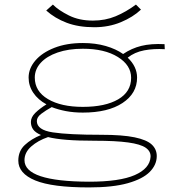

<svg xmlns="http://www.w3.org/2000/svg" viewBox="-20 -647 790 839"><path d="M342 -155Q302 -155 268 -161.5Q234 -168 206 -179Q179 -164 160 -149.5Q141 -135 141 -118Q141 -79 211 -68.5Q281 -58 422 -58Q515 -58 568 -47Q621 -36 643 -15.5Q665 5 665 35Q665 73 634.5 104Q604 135 538.5 153.5Q473 172 369 172Q208 172 134 141.5Q60 111 60 55Q60 13 88.5 -13.5Q117 -40 159 -57Q134 -68 124.5 -82Q115 -96 115 -114Q115 -135 134.5 -154Q154 -173 183 -191Q146 -211 125.5 -241.5Q105 -272 105 -308Q105 -348 134.5 -382.5Q164 -417 217.5 -438Q271 -459 342 -459Q397 -459 442 -446Q487 -433 518 -411Q555 -436 597.5 -446.5Q640 -457 699 -454L700 -432Q652 -435 610 -427Q568 -419 538 -395Q579 -356 579 -308Q579 -239 515.5 -197Q452 -155 342 -155ZM342 -180Q440 -180 496.5 -213Q553 -246 553 -307Q553 -362 495 -398Q437 -434 342 -434Q279 -434 231.5 -417.5Q184 -401 158 -372.5Q132 -344 132 -308Q132 -248 189.5 -214Q247 -180 342 -180ZM369 147Q503 147 569 118Q635 89 638 38Q639 14 616.5 -1.5Q594 -17 540 -24.5Q486 -32 394 -32Q321 -32 271.5 -36Q222 -40 190 -48Q146 -33 116.5 -7Q87 19 87 53Q87 146 369 147ZM392 -528Q323 -528 271.5 -547.5Q220 -567 182 -601L211 -627Q236 -602 281 -579.5Q326 -557 386 -557Q440 -557 485.5 -576Q531 -595 574 -627L596 -605Q561 -572 508 -550Q455 -528 392 -528Z"/></svg>

Font: Inconsolata ExtraExpanded ExtraLight
Style: Regular
Weight: 200
Width: 8
Monospace: yes
Designer: Raph Levien, Cyreal, Brenton Simpson
Foundry: Raph Levien, Cyreal, Google
Version: Version 3.100; ttfautohint (v1.8.4.7-5d5b)